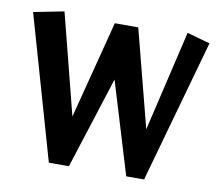

<svg xmlns="http://www.w3.org/2000/svg" viewBox="-74 -736 936 828"><g transform="rotate(10 394.0 -321.5)"><path d="M529.3 5.9 407.2 -396.5 278.3 5.9H190.4L10.7 -622.1L143.6 -648.4L255.9 -208L366.2 -635.7H468.8L579.1 -209L682.6 -649.4L783.2 -621.1L607.4 5.9Z"/></g></svg>

Font: Puritan
Style: Bold
Weight: 700
Version: 2.1